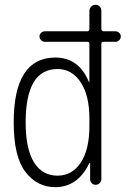

<svg xmlns="http://www.w3.org/2000/svg" viewBox="-20 -770 540 800"><path d="M219.7 -482.4Q86.9 -482.4 86.9 -259.8Q86.9 -149.4 121.6 -93.8Q156.2 -38.1 219.7 -38.1Q280.3 -38.1 316.4 -92.3Q352.5 -146.5 352.5 -245.1V-275.4Q352.5 -373 315.9 -427.7Q279.3 -482.4 219.7 -482.4ZM210 9.8Q134.8 9.8 85.9 -53.7Q37.1 -117.2 37.1 -259.8Q37.1 -529.3 210 -530.3Q307.6 -530.3 349.6 -430.7Q349.6 -428.7 351.6 -428.7Q352.5 -428.7 352.5 -429.7V-587.9Q352.5 -595.7 343.8 -595.7H167Q158.2 -595.7 151.4 -602.5Q144.5 -609.4 144.5 -618.2Q144.5 -627 151.4 -633.3Q158.2 -639.6 167 -639.6H343.8Q352.5 -639.6 352.5 -649.4V-724.6Q352.5 -735.4 360.4 -742.7Q368.2 -750 377.9 -750Q387.7 -750 395 -743.2Q402.3 -736.3 402.3 -724.6V-649.4Q402.3 -640.6 411.1 -639.6H460.9Q469.7 -639.6 476.6 -633.3Q483.4 -627 483.4 -618.2Q483.4 -609.4 476.6 -602.5Q469.7 -595.7 460.9 -595.7H411.1Q402.3 -595.7 402.3 -587.9V-24.4Q402.3 -14.6 395.5 -7.3Q388.7 0 378.9 0Q369.1 0 362.3 -6.8Q355.5 -13.7 355.5 -24.4V-89.8Q355.5 -90.8 353.5 -90.8Q351.6 -90.8 351.6 -88.9Q303.7 9.8 210 9.8Z"/></svg>

Font: Rounded Mgen+ 2m light
Style: Regular
Weight: 200
Designer: [Source Han Sans]
Ryoko NISHIZUKA  (kana & ideographs); Paul D. Hunt (Latin, Greek & Cyrillic); Wenlong ZHANG  (bopomofo
Version: Version 1.059.20150602